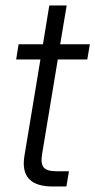

<svg xmlns="http://www.w3.org/2000/svg" viewBox="-20 -676 346 696"><path d="M305.7 -515.6 296.4 -460.4H189.5L132.3 -115.7Q127 -82.5 138.7 -68.8Q150.4 -55.2 185.1 -55.2H230L220.7 0H170.9Q50.8 0 68.4 -109.9L126.5 -460.4H38.6L47.4 -515.6H135.7L158.7 -656.2H221.7L198.2 -515.6Z"/></svg>

Font: Inter Display Light
Style: Italic
Weight: 300
Italic angle: -9.39999°
Designer: Rasmus Andersson
Foundry: rsms
Version: Version 4.000;git-a52131595